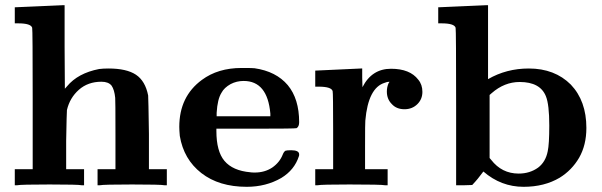

<svg xmlns="http://www.w3.org/2000/svg" viewBox="-20 -714 2319 740"><path d="M40 -686Q71 -687 132 -690L223 -694H229V-533L230 -372L238 -381Q280 -432 362 -448Q378 -450 398 -450Q468 -450 504 -426Q540 -402 551 -346Q552 -336 554 -198V-62H623V0H614Q600 -3 489 -3Q378 -3 365 0H356V-62H425V-194Q425 -332 424 -337Q421 -368 410 -384Q398 -399 371 -399Q319 -399 284 -368Q249 -337 238 -290Q237 -281 235 -171V-62H304V0H295Q282 -3 171 -3Q60 -3 46 0H37V-62H106V-332Q106 -601 104 -607Q99 -624 50 -624H37V-686Z M911 -452Q956 -452 961 -451Q1044 -439 1089 -386Q1133 -333 1133 -243Q1133 -226 1123 -220Q1117 -218 966 -218H814V-209Q814 -131 845 -94Q877 -56 945 -50Q949 -49 962 -49Q1000 -49 1029 -68Q1058 -88 1070 -119Q1074 -129 1080 -133Q1086 -135 1102 -135Q1133 -135 1133 -119Q1133 -113 1132 -112Q1115 -59 1064 -28Q1005 6 931 6Q824 6 756 -47Q688 -100 673 -190Q671 -212 671 -225Q671 -342 758 -406Q820 -452 911 -452ZM1022 -276Q1011 -402 919 -402Q892 -402 869 -390Q844 -376 834 -357Q818 -332 815 -279V-266H1022Z M1539 -293Q1508 -293 1490 -313Q1471 -332 1471 -361Q1471 -379 1478 -394Q1481 -397 1481 -399Q1472 -399 1463 -395Q1399 -376 1388 -249Q1387 -244 1387 -149V-62H1474V0H1464Q1450 -3 1327 -3Q1218 -3 1204 0H1195V-62H1264V-210Q1264 -357 1262 -363Q1257 -380 1208 -380H1195V-442H1198L1371 -450H1376V-414L1377 -378Q1413 -449 1487 -449Q1560 -449 1592 -407Q1608 -388 1608 -360Q1608 -332 1589 -313Q1569 -293 1539 -293Z M1672 -686 1763 -690 1855 -694H1861V-409Q1932 -450 2018 -450Q2118 -450 2180 -388Q2240 -325 2240 -221Q2240 -155 2212 -106Q2184 -58 2137 -29Q2078 6 1998 6Q1911 6 1843 -53Q1822 -24 1800 -1L1769 0H1738V-301Q1738 -601 1736 -607Q1731 -624 1682 -624H1669V-686ZM1983 -398Q1924 -398 1875 -355L1867 -348V-105L1873 -98Q1914 -45 1979 -45Q2022 -45 2054 -68Q2083 -90 2091 -131Q2097 -158 2097 -230Q2097 -311 2084 -343Q2062 -398 1983 -398Z"/></svg>

Font: KaTeX_Main
Style: Bold
Weight: 700
Version: Version